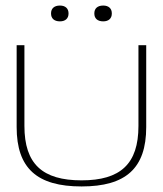

<svg xmlns="http://www.w3.org/2000/svg" viewBox="-20 -663 587 692"><path d="M40 -205C40 -56 114 9 274 9C433 9 507 -56 507 -205V-500H479V-209C479 -72 414 -13 274 -13C133 -13 68 -72 68 -209V-500H40ZM164 -614C164 -597 175 -586 196 -586C216 -586 227 -597 227 -614V-615C227 -632 216 -643 196 -643C175 -643 164 -632 164 -615ZM320 -614C320 -597 331 -586 352 -586C372 -586 383 -597 383 -614V-615C383 -632 372 -643 352 -643C331 -643 320 -632 320 -615Z"/></svg>

Font: LT Wave Thin
Style: Regular
Weight: 100
Designer: Daniel Lyons
Version: Version 2.5 (Glyphs App)